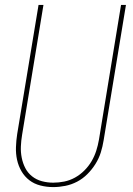

<svg xmlns="http://www.w3.org/2000/svg" viewBox="-20 -755 540 782"><path d="M197 7Q170 7 144.5 0.5Q119 -6 99.5 -21Q80 -36 67.5 -57.5Q55 -79 49.5 -104Q44 -129 45 -156Q46 -183 50 -209L137 -735H157L70 -206Q66 -182 65 -158.5Q64 -135 68.5 -112.5Q73 -90 83 -70.5Q93 -51 110.5 -37Q128 -23 150.5 -17Q173 -11 197 -11Q219 -11 241.5 -15.5Q264 -20 285 -31.5Q306 -43 323.5 -60.5Q341 -78 353 -98.5Q365 -119 372 -141Q379 -163 383 -186L473 -735H493L402 -183Q398 -158 390.5 -134Q383 -110 369 -87.5Q355 -65 336 -46Q317 -27 294 -15Q271 -3 246 2Q221 7 197 7Z"/></svg>

Font: Iosevka Thin Oblique
Style: Regular
Weight: 100
Italic angle: -9°
Monospace: yes
Designer: Belleve Invis
Foundry: Belleve Invis
Version: Version 32.5.0; ttfautohint (v1.8.4)